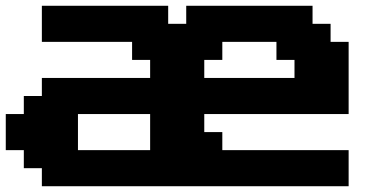

<svg xmlns="http://www.w3.org/2000/svg" viewBox="-20 -645 1352 665"><path d="M125 0H1187.5V-125H750V-187.5H687.5V-250H1187.5V-500H1125V-562.5H1062.5V-625H625V-562.5H562.5V-625H125V-500H437.5V-437.5H500V-375H125V-312.5H62.5V-250H0V-125H62.5V-62.5H125ZM500 -125H250V-250H500ZM1000 -375H687.5V-437.5H750V-500H937.5V-437.5H1000Z"/></svg>

Font: Faithful 32x
Style: Semibold
Weight: 400
Foundry: Faithful Resource Pack
Version: Version 1.0; January 27, 2023